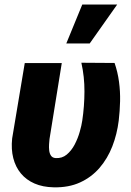

<svg xmlns="http://www.w3.org/2000/svg" viewBox="-20 -802 569 833"><path d="M87.4 -528.3H248L194.8 -198.7Q193.8 -189.9 192.9 -176.5Q191.9 -163.1 193.4 -149.7Q194.8 -136.2 201.2 -126.7Q207.5 -117.2 221.2 -116.2Q249 -114.3 269.5 -131.3Q290 -148.4 304 -175Q317.9 -201.7 325.9 -230Q334 -258.3 336.9 -278.8Q346.2 -340.8 346.4 -404.8Q346.7 -468.8 333 -529.8L477.1 -528.8Q490.7 -489.3 496.3 -447.3Q502 -405.3 501 -362.8Q500 -320.3 495.1 -278.8Q487.8 -219.7 467.3 -167Q446.8 -114.3 411.9 -73.7Q377 -33.2 327.4 -10.5Q277.8 12.2 212.9 10.7Q165.5 9.8 129.6 -5.9Q93.8 -21.5 70.6 -49.6Q47.4 -77.6 37.6 -116Q27.8 -154.3 32.7 -201.2ZM267.6 -613.3 336.9 -782.2H488.3L369.1 -613.3Z"/></svg>

Font: Roboto Black
Style: Italic
Weight: 900
Italic angle: -12°
Designer: Christian Robertson
Foundry: Google
Version: Version 3.0; 2020